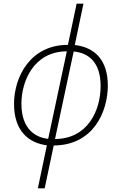

<svg xmlns="http://www.w3.org/2000/svg" viewBox="-20 -780 660 1040"><path d="M234 7 185 240H222L271 8C488 7 564 -178 564 -316C564 -455 493 -524 385 -536L432 -760H395L348 -537C142 -537 56 -361 56 -217C56 -70 136 -5 234 7ZM342 -502 241 -28C172 -35 96 -81 96 -218C96 -338 161 -501 342 -502ZM278 -27 379 -501C460 -494 525 -442 525 -314C525 -184 457 -28 278 -27Z"/></svg>

Font: Noto Sans ExtraLight
Style: Italic
Weight: 200
Italic angle: -12°
Designer: Monotype Design Team
Foundry: Monotype Imaging Inc.
Version: Version 2.013